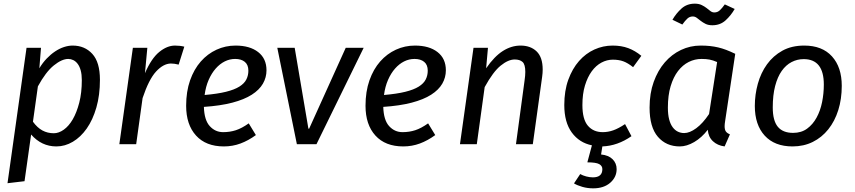

<svg xmlns="http://www.w3.org/2000/svg" viewBox="-20 -788 4674 1049"><path d="M195 -415Q213 -445 235 -468Q257 -491 281 -507Q305 -523 329.5 -531Q354 -539 377 -539Q443 -539 484.5 -493.5Q526 -448 526 -352Q526 -268 506.5 -200.5Q487 -133 454 -86Q421 -39 378 -13.5Q335 12 288 12Q207 12 150 -53L114 202L21 213L125 -527H204ZM353 -466Q318 -466 274 -430.5Q230 -395 187 -316L160 -123Q184 -90 212 -75Q240 -60 274 -60Q301 -60 328.5 -79.5Q356 -99 377.5 -136Q399 -173 413 -227Q427 -281 427 -350Q427 -381 421 -403Q415 -425 404.5 -439Q394 -453 380.5 -459.5Q367 -466 353 -466Z M632 0 706 -527H785L772 -388Q807 -469 850 -504Q893 -539 936 -539Q964 -539 987 -533L956 -435Q933 -441 913 -441Q872 -440 832.5 -397Q793 -354 759 -252L724 0Z M1436 -404Q1436 -365 1416.5 -331Q1397 -297 1355.5 -270.5Q1314 -244 1249 -227Q1184 -210 1094 -204Q1096 -132 1126 -99Q1156 -66 1199 -66Q1236 -66 1268.5 -76.5Q1301 -87 1339 -114L1378 -50Q1337 -20 1294 -4Q1251 12 1203 12Q1105 12 1051 -47.5Q997 -107 997 -210Q997 -288 1018.5 -349Q1040 -410 1077 -452Q1114 -494 1163 -516.5Q1212 -539 1267 -539Q1345 -539 1390.5 -503.5Q1436 -468 1436 -404ZM1265 -466Q1235 -466 1208 -452.5Q1181 -439 1158.5 -413.5Q1136 -388 1120 -351.5Q1104 -315 1098 -269Q1168 -275 1214.5 -286.5Q1261 -298 1288 -315Q1315 -332 1326 -354Q1337 -376 1337 -402Q1337 -434 1317.5 -450Q1298 -466 1265 -466Z M1709 0H1602L1495 -527H1590L1665 -85H1669L1869 -527H1967Z M2416 -404Q2416 -365 2396.5 -331Q2377 -297 2335.5 -270.5Q2294 -244 2229 -227Q2164 -210 2074 -204Q2076 -132 2106 -99Q2136 -66 2179 -66Q2216 -66 2248.5 -76.5Q2281 -87 2319 -114L2358 -50Q2317 -20 2274 -4Q2231 12 2183 12Q2085 12 2031 -47.5Q1977 -107 1977 -210Q1977 -288 1998.5 -349Q2020 -410 2057 -452Q2094 -494 2143 -516.5Q2192 -539 2247 -539Q2325 -539 2370.5 -503.5Q2416 -468 2416 -404ZM2245 -466Q2215 -466 2188 -452.5Q2161 -439 2138.5 -413.5Q2116 -388 2100 -351.5Q2084 -315 2078 -269Q2148 -275 2194.5 -286.5Q2241 -298 2268 -315Q2295 -332 2306 -354Q2317 -376 2317 -402Q2317 -434 2297.5 -450Q2278 -466 2245 -466Z M2585 0H2493L2567 -527H2646L2636 -415Q2681 -480 2727.5 -509.5Q2774 -539 2824 -539Q2879 -539 2912 -507Q2945 -475 2945 -408Q2945 -389 2942 -368L2891 0H2799L2846 -348Q2848 -362 2849 -373.5Q2850 -385 2850 -395Q2850 -436 2835 -449.5Q2820 -463 2792 -463Q2757 -463 2715.5 -429.5Q2674 -396 2628 -312Z M3219 181Q3271 181 3271 136Q3271 118 3253.5 108.5Q3236 99 3189 99L3214 6Q3145 -8 3104 -64Q3063 -120 3063 -214Q3063 -292 3085 -352.5Q3107 -413 3143.5 -454.5Q3180 -496 3227.5 -517.5Q3275 -539 3327 -539Q3375 -539 3412.5 -525Q3450 -511 3484 -483L3439 -421Q3410 -444 3385.5 -453Q3361 -462 3328 -462Q3296 -462 3266 -446Q3236 -430 3213 -398.5Q3190 -367 3176 -321Q3162 -275 3162 -214Q3162 -136 3192 -101Q3222 -66 3273 -66Q3302 -66 3330.5 -76Q3359 -86 3395 -110L3430 -44Q3354 9 3271 12L3264 56Q3305 60 3327 82Q3349 104 3349 136Q3349 180 3314 210.5Q3279 241 3221 241Q3190 241 3162 233Q3134 225 3116 214L3150 163Q3164 171 3183 176Q3202 181 3219 181Z M3942 -128Q3939 -110 3939 -99Q3939 -79 3946 -69.5Q3953 -60 3968 -54L3939 12Q3900 7 3875 -16.5Q3850 -40 3847 -79Q3814 -36 3773 -12Q3732 12 3694 12Q3620 12 3574.5 -40.5Q3529 -93 3529 -200Q3529 -278 3551.5 -340.5Q3574 -403 3612 -447Q3650 -491 3700.5 -515Q3751 -539 3808 -539Q3836 -539 3859 -536.5Q3882 -534 3903.5 -529Q3925 -524 3947.5 -515.5Q3970 -507 3997 -494ZM3718 -61Q3748 -61 3784 -87.5Q3820 -114 3854 -165L3898 -449Q3875 -459 3856.5 -462.5Q3838 -466 3813 -466Q3776 -466 3743 -449.5Q3710 -433 3684.5 -400Q3659 -367 3644 -317Q3629 -267 3629 -200Q3629 -162 3636 -135.5Q3643 -109 3655.5 -92.5Q3668 -76 3684 -68.5Q3700 -61 3718 -61ZM3872 -650Q3850 -650 3835 -657.5Q3820 -665 3808.5 -674Q3797 -683 3787 -690.5Q3777 -698 3765 -698Q3748 -698 3735.5 -686.5Q3723 -675 3708 -654L3654 -680Q3674 -715 3703.5 -741.5Q3733 -768 3776 -768Q3798 -768 3813.5 -760.5Q3829 -753 3840.5 -744Q3852 -735 3861.5 -727.5Q3871 -720 3883 -720Q3900 -720 3912.5 -731.5Q3925 -743 3940 -764L3994 -739Q3974 -704 3944.5 -677Q3915 -650 3872 -650Z M4313 -62Q4358 -62 4389.5 -85Q4421 -108 4441.5 -145.5Q4462 -183 4471.5 -230Q4481 -277 4481 -326Q4481 -465 4371 -465Q4336 -465 4305 -449Q4274 -433 4251 -400.5Q4228 -368 4215 -318Q4202 -268 4202 -201Q4202 -129 4229.5 -95.5Q4257 -62 4313 -62ZM4104 -209Q4104 -271 4120.5 -330.5Q4137 -390 4170.5 -436.5Q4204 -483 4254.5 -511Q4305 -539 4374 -539Q4472 -539 4525.5 -480Q4579 -421 4579 -319Q4579 -247 4560 -186.5Q4541 -126 4505.5 -81.5Q4470 -37 4420.5 -12.5Q4371 12 4310 12Q4212 12 4158 -47Q4104 -106 4104 -209Z"/></svg>

Font: Yekcdsyqcyvpieeyorgstswgcgt
Style: Regular
Weight: 400
Italic angle: -8°
Designer: Carrois Corporate & Edenspiekermann
Foundry: Carrois Corporate GbR & Edenspiekermann AG
Version: Version 2.001